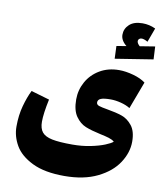

<svg xmlns="http://www.w3.org/2000/svg" viewBox="-103 -953 1005 1164"><g transform="rotate(10 399.0 -371.0)"><path d="M783 -664 550 -627 547 -705 607 -715Q571 -744 571 -779Q571 -816 599 -842Q627 -868 680 -868Q722 -868 760 -850L728 -763Q705 -776 691 -776Q681 -776 675 -770.5Q669 -765 669 -757Q669 -744 686 -728L779 -743ZM560 -317Q614 -308 650.5 -295.5Q687 -283 714.5 -248.5Q742 -214 742 -150Q742 -83 700.5 -19.5Q659 44 575.5 85Q492 126 372 126Q250 126 174.5 89Q99 52 67 -3.5Q35 -59 35 -119Q35 -189 51 -247Q67 -305 88 -347L201 -314Q182 -225 182 -175Q182 -133 200.5 -110.5Q219 -88 262.5 -79Q306 -70 387 -70Q446 -70 498 -80.5Q550 -91 585.5 -105.5Q621 -120 632 -131Q619 -142 598 -148.5Q577 -155 543 -162Q487 -174 451 -188.5Q415 -203 389 -240Q363 -277 363 -344Q363 -402 391 -452.5Q419 -503 470.5 -533.5Q522 -564 590 -564Q630 -564 677 -551Q724 -538 753 -516L690 -348Q666 -363 632.5 -371.5Q599 -380 570 -380Q528 -380 509.5 -372.5Q491 -365 491 -348Q491 -334 507.5 -328.5Q524 -323 560 -317Z"/></g></svg>

Font: FiraGO Heavy
Style: Italic
Weight: 900
Italic angle: -8°
Designer: bBox Type GmbH
Foundry: bBox Type GmbH
Version: Version 1.001